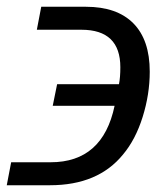

<svg xmlns="http://www.w3.org/2000/svg" viewBox="-34 -548 495 568"><path d="M75 -460 88 -528H220Q312 -528 360.5 -479Q409 -430 409 -336Q409 -269 388 -202Q367 -135 330 -91Q256 0 114 0H-14L-1 -68H116Q270 -68 305 -235H122L135 -299H318Q322 -319 322 -349Q322 -460 207 -460Z"/></svg>

Font: Libra Sans
Style: Italic
Weight: 400
Italic angle: -12°
Foundry: Context Ltd
Version: Version 1.002